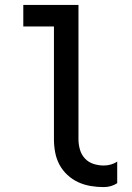

<svg xmlns="http://www.w3.org/2000/svg" viewBox="-20 -755 540 783"><path d="M403 8Q376 8 349.5 3.5Q323 -1 299 -12Q275 -23 255 -41.5Q235 -60 222.5 -83.5Q210 -107 205 -133.5Q200 -160 200 -187V-647H75V-735H300V-187Q300 -166 306 -145Q312 -124 326.5 -108.5Q341 -93 361.5 -86.5Q382 -80 403 -80Q418 -80 432 -84Q446 -88 458 -96V-8Q446 0 432 4Q418 8 403 8Z"/></svg>

Font: Iosevka Term Curly Semibold
Style: Regular
Weight: 600
Designer: Belleve Invis
Foundry: Belleve Invis
Version: Version 32.3.0